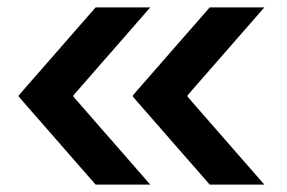

<svg xmlns="http://www.w3.org/2000/svg" viewBox="-20 -530 776 520"><path d="M31 -268V-272L239 -510H387L179 -272V-268L387 -30H239ZM340 -268V-272L548 -510H696L488 -272V-268L696 -30H548Z"/></svg>

Font: Encode Sans Wide
Style: SemiBold
Weight: 600
Designer: Pablo Impallari, Andres Torresi
Foundry: Pablo Impallari, Andres Torresi
Version: Version 1.000; ttfautohint (v1.00) -l 8 -r 50 -G 200 -x 14 -